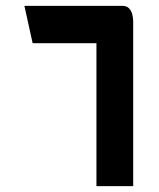

<svg xmlns="http://www.w3.org/2000/svg" viewBox="-20 -620 540 653"><path d="M308 13V-473H91L63 -600H397Q411 -600 419 -591.5Q427 -583 430 -570.5Q433 -558 433 -547V13Z"/></svg>

Font: Reem Kufi Fun SemiBold
Style: Regular
Weight: 600
Designer: Khaled Hosny
Version: Version 1.005